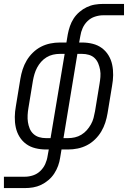

<svg xmlns="http://www.w3.org/2000/svg" viewBox="-39 -755 659 980"><path d="M-19 205V147H88Q109 147 130 140Q151 133 167 117.5Q183 102 192 82Q201 62 204 41L210 8H195Q168 8 141.5 1.5Q115 -5 94.5 -20Q74 -35 60.5 -57Q47 -79 41.5 -105Q36 -131 36.5 -158.5Q37 -186 42 -213L65 -353Q69 -377 76.5 -400.5Q84 -424 97 -446Q110 -468 129 -486.5Q148 -505 170.5 -516.5Q193 -528 217.5 -533Q242 -538 266 -538H300L307 -580Q311 -601 318 -621.5Q325 -642 337 -660.5Q349 -679 366.5 -694Q384 -709 404 -718.5Q424 -728 445 -731.5Q466 -735 487 -735H594V-677H487Q467 -677 445.5 -670Q424 -663 408 -647.5Q392 -632 383 -612Q374 -592 371 -571L365 -538H380Q408 -538 434 -531.5Q460 -525 480.5 -510Q501 -495 514.5 -473Q528 -451 533.5 -425Q539 -399 538.5 -371.5Q538 -344 533 -317L510 -177Q506 -153 498.5 -129.5Q491 -106 478 -84Q465 -62 446 -43.5Q427 -25 404.5 -13.5Q382 -2 357.5 3Q333 8 309 8H275L268 50Q265 71 257.5 91.5Q250 112 238 130.5Q226 149 208.5 164Q191 179 171 188.5Q151 198 130 201.5Q109 205 88 205ZM195 -50H219L291 -480H266Q249 -480 231.5 -476Q214 -472 198.5 -462.5Q183 -453 171 -439.5Q159 -426 150.5 -410Q142 -394 137 -377Q132 -360 129 -343L106 -203Q103 -186 102 -167.5Q101 -149 103.5 -132Q106 -115 112.5 -99Q119 -83 131.5 -71.5Q144 -60 160.5 -55Q177 -50 195 -50ZM309 -50Q326 -50 343.5 -54Q361 -58 376.5 -67.5Q392 -77 404 -90.5Q416 -104 425 -120Q434 -136 438.5 -153Q443 -170 446 -187L469 -327Q472 -344 473.5 -362.5Q475 -381 472 -398Q469 -415 462.5 -431Q456 -447 444 -458.5Q432 -470 415 -475Q398 -480 380 -480H356L285 -50Z"/></svg>

Font: Iosevka Curly Slab LtEx
Style: Italic
Weight: 300
Width: 7
Italic angle: -9°
Monospace: yes
Designer: Belleve Invis
Foundry: Belleve Invis
Version: Version 11.1.0; ttfautohint (v1.8.3)